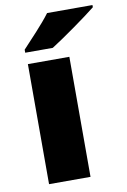

<svg xmlns="http://www.w3.org/2000/svg" viewBox="-87 -818 575 871"><g transform="rotate(-10 201.0 -383.0)"><path d="M402 -756V-766H193C160 -721 98 -657 64 -620V-606H191C245 -640 355 -718 402 -756ZM258 0V-553H67V0Z"/></g></svg>

Font: Noto Sans Arabic UI Bk
Style: Regular
Weight: 900
Designer: Monotype Design Team, Nadine Chahine and Nizar Qandah
Foundry: Monotype Imaging Inc.
Version: Version 2.010